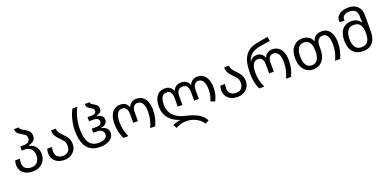

<svg xmlns="http://www.w3.org/2000/svg" viewBox="-3 -1880 6529 3240"><g transform="rotate(-20 3261.0 -260.0)"><path d="M282 10Q215 10 162.5 -13Q110 -36 80 -81Q50 -126 50 -193Q50 -215 54.5 -235.5Q59 -256 63 -268H147Q143 -255 140.5 -235.5Q138 -216 138 -193Q138 -129 176 -96Q214 -63 282 -63Q332 -63 365 -85Q398 -107 414 -144.5Q430 -182 430 -226Q430 -268 413.5 -304.5Q397 -341 361.5 -363.5Q326 -386 269 -386H224V-459H280Q344 -459 372 -482.5Q400 -506 400 -545Q400 -584 377 -605Q354 -626 325 -642Q301 -656 277.5 -671Q254 -686 239 -709.5Q224 -733 224 -770H312Q312 -744 335.5 -727Q359 -710 390 -693Q415 -680 438 -662.5Q461 -645 476 -620Q491 -595 491 -557Q491 -496 453.5 -467Q416 -438 360 -424V-420Q398 -413 435 -389.5Q472 -366 496.5 -323.5Q521 -281 521 -216Q521 -150 491.5 -99Q462 -48 408 -19Q354 10 282 10Z M848 10Q786 10 735.5 -13Q685 -36 655.5 -81Q626 -126 626 -193Q626 -215 630.5 -235.5Q635 -256 639 -268H723Q719 -255 716.5 -235.5Q714 -216 714 -193Q714 -129 750.5 -96Q787 -63 848 -63Q909 -63 944 -97Q979 -131 979 -198Q979 -250 957 -282.5Q935 -315 906 -343Q882 -367 858.5 -393.5Q835 -420 819 -454.5Q803 -489 803 -536H891Q891 -493 914.5 -460.5Q938 -428 969 -397Q994 -373 1017 -345Q1040 -317 1055 -281.5Q1070 -246 1070 -198Q1070 -136 1041 -89Q1012 -42 962 -16Q912 10 848 10Z M1493 10Q1379 10 1310.5 -38.5Q1242 -87 1211 -178.5Q1180 -270 1180 -398Q1180 -462 1191.5 -527.5Q1203 -593 1223.5 -653Q1244 -713 1270 -760H1358Q1332 -713 1311.5 -652.5Q1291 -592 1279.5 -527Q1268 -462 1268 -400Q1268 -296 1288.5 -220Q1309 -144 1358.5 -103.5Q1408 -63 1494 -63Q1562 -63 1604 -89Q1646 -115 1646 -158Q1646 -199 1618 -227.5Q1590 -256 1515 -256H1460V-329H1536Q1585 -329 1610.5 -344Q1636 -359 1636 -397Q1636 -463 1525 -463H1460V-536H1536Q1569 -536 1586 -545.5Q1603 -555 1609.5 -568Q1616 -581 1616 -592Q1616 -618 1602 -631.5Q1588 -645 1569 -655Q1551 -665 1533 -677Q1515 -689 1502.5 -709Q1490 -729 1490 -760H1578Q1578 -738 1595 -724.5Q1612 -711 1634 -700Q1661 -687 1684 -664.5Q1707 -642 1707 -595Q1707 -558 1679 -536Q1651 -514 1606 -505V-501Q1629 -499 1657 -488Q1685 -477 1706 -455Q1727 -433 1727 -397Q1727 -356 1708 -333.5Q1689 -311 1661 -301.5Q1633 -292 1606 -288V-284Q1665 -274 1701 -243.5Q1737 -213 1737 -156Q1737 -108 1706.5 -70.5Q1676 -33 1621.5 -11.5Q1567 10 1493 10Z M1908 0Q1877 -70 1862 -134Q1847 -198 1847 -276Q1847 -357 1870 -417.5Q1893 -478 1938 -512Q1983 -546 2050 -546Q2106 -546 2140.5 -520.5Q2175 -495 2191 -451H2196Q2213 -495 2249 -520.5Q2285 -546 2338 -546Q2405 -546 2450 -512Q2495 -478 2518 -417.5Q2541 -357 2541 -276Q2541 -198 2526 -134Q2511 -70 2480 0H2390Q2422 -71 2436.5 -134.5Q2451 -198 2451 -277Q2451 -374 2420 -423.5Q2389 -473 2331 -473Q2286 -473 2261 -439Q2236 -405 2236 -343V-182H2152V-343Q2152 -399 2129 -436Q2106 -473 2056 -473Q1999 -473 1968 -423.5Q1937 -374 1937 -277Q1937 -198 1952 -134.5Q1967 -71 1998 0Z M3294 250Q3248 175 3167.5 136Q3087 97 2998 97Q2949 97 2902 110.5Q2855 124 2811 149L2776 85Q2807 70 2843 59Q2879 48 2913 46V43Q2841 20 2781.5 -22.5Q2722 -65 2686.5 -132Q2651 -199 2651 -294Q2651 -408 2701.5 -477Q2752 -546 2849 -546Q2905 -546 2939.5 -520.5Q2974 -495 2990 -451H2995Q3012 -495 3048.5 -520.5Q3085 -546 3140 -546Q3199 -546 3234 -520.5Q3269 -495 3285 -451H3290Q3307 -495 3343 -520.5Q3379 -546 3432 -546Q3497 -546 3541 -512Q3585 -478 3607.5 -417.5Q3630 -357 3630 -276Q3630 -212 3616.5 -157Q3603 -102 3575 -49L3499 -77Q3522 -126 3531 -172.5Q3540 -219 3540 -277Q3540 -374 3509.5 -423.5Q3479 -473 3425 -473Q3380 -473 3355 -439Q3330 -405 3330 -343V-182H3246V-343Q3246 -399 3221.5 -436Q3197 -473 3140 -473Q3088 -473 3061.5 -439Q3035 -405 3035 -343V-182H2951V-343Q2951 -399 2928 -436Q2905 -473 2855 -473Q2802 -473 2771.5 -429Q2741 -385 2741 -294Q2741 -224 2763.5 -172.5Q2786 -121 2825 -85Q2864 -49 2913.5 -26.5Q2963 -4 3017 8Q3085 22 3152.5 46.5Q3220 71 3275.5 111.5Q3331 152 3361 214Z M3957 10Q3895 10 3844.5 -13Q3794 -36 3764.5 -81Q3735 -126 3735 -193Q3735 -215 3739.5 -235.5Q3744 -256 3748 -268H3832Q3828 -255 3825.5 -235.5Q3823 -216 3823 -193Q3823 -129 3859.5 -96Q3896 -63 3957 -63Q4018 -63 4053 -97Q4088 -131 4088 -198Q4088 -250 4066 -282.5Q4044 -315 4015 -343Q3991 -367 3967.5 -393.5Q3944 -420 3928 -454.5Q3912 -489 3912 -536H4000Q4000 -493 4023.5 -460.5Q4047 -428 4078 -397Q4103 -373 4126 -345Q4149 -317 4164 -281.5Q4179 -246 4179 -198Q4179 -136 4150 -89Q4121 -42 4071 -16Q4021 10 3957 10Z M4348 0Q4317 -70 4303 -134Q4289 -198 4289 -276V-314Q4289 -499 4355 -600Q4421 -701 4554 -729Q4610 -741 4666 -751Q4722 -761 4776 -770L4791 -693Q4756 -688 4714.5 -681.5Q4673 -675 4635 -668.5Q4597 -662 4571 -656Q4530 -647 4491 -628.5Q4452 -610 4421.5 -575Q4391 -540 4372 -479H4375Q4404 -521 4434 -533.5Q4464 -546 4496 -546Q4547 -546 4581 -520.5Q4615 -495 4631 -451H4636Q4653 -495 4689 -520.5Q4725 -546 4778 -546Q4845 -546 4890 -512Q4935 -478 4958 -417.5Q4981 -357 4981 -276Q4981 -198 4966 -134Q4951 -70 4920 0H4830Q4862 -71 4876.5 -134.5Q4891 -198 4891 -277Q4891 -374 4860 -423.5Q4829 -473 4771 -473Q4726 -473 4701 -439Q4676 -405 4676 -343V-182H4592V-343Q4592 -399 4569 -436Q4546 -473 4496 -473Q4439 -473 4408 -423.5Q4377 -374 4377 -277Q4377 -198 4392 -134.5Q4407 -71 4438 0Z M5318 10Q5254 10 5202.5 -22.5Q5151 -55 5121 -117.5Q5091 -180 5091 -269Q5091 -402 5153.5 -474Q5216 -546 5319 -546Q5375 -546 5424.5 -518Q5474 -490 5495 -433H5501Q5535 -546 5668 -546Q5731 -546 5774 -512.5Q5817 -479 5839.5 -420.5Q5862 -362 5862 -286Q5862 -201 5847 -135.5Q5832 -70 5801 0H5711Q5743 -71 5757.5 -134.5Q5772 -198 5772 -277Q5772 -374 5742 -423.5Q5712 -473 5660 -473Q5609 -473 5578 -436.5Q5547 -400 5547 -323V-269Q5547 -136 5484.5 -63Q5422 10 5318 10ZM5320 -63Q5390 -63 5423 -118.5Q5456 -174 5456 -269Q5456 -364 5423 -418Q5390 -472 5319 -472Q5248 -472 5215 -418Q5182 -364 5182 -269Q5182 -174 5215.5 -118.5Q5249 -63 5320 -63Z M6210 10Q6104 10 6038 -59.5Q5972 -129 5972 -267Q5972 -398 6032.5 -467Q6093 -536 6193 -536Q6255 -536 6294.5 -513Q6334 -490 6359 -457H6365Q6364 -468 6361.5 -488.5Q6359 -509 6359 -525V-571Q6359 -626 6327 -663Q6295 -700 6221 -700Q6164 -700 6128 -675Q6092 -650 6092 -609Q6092 -603 6092.5 -597Q6093 -591 6094 -585H6009Q6006 -595 6005 -604Q6004 -613 6004 -621Q6004 -665 6033 -698.5Q6062 -732 6111.5 -751Q6161 -770 6221 -770Q6328 -770 6387.5 -713Q6447 -656 6447 -563V-267Q6447 -129 6386 -59.5Q6325 10 6210 10ZM6210 -63Q6292 -63 6326 -114Q6360 -165 6360 -250V-266Q6360 -358 6327 -410.5Q6294 -463 6205 -463Q6134 -463 6098.5 -408Q6063 -353 6063 -265Q6063 -169 6099 -116Q6135 -63 6210 -63Z"/></g></svg>

Font: Go Noto Kurrent-Regular
Style: Regular
Weight: 400
Designer: Monotype Design Team
Foundry: Monotype Imaging Inc.
Version: Version 2.012; ttfautohint (v1.8.4.7-5d5b)